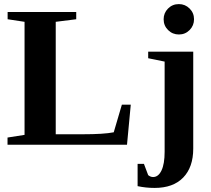

<svg xmlns="http://www.w3.org/2000/svg" viewBox="-20 -714 1040 947"><path d="M356 -619.1 254.9 -606.4V-51.8H388.2Q492.2 -51.8 541 -61.5L581.1 -197.8H625L606.4 0H17.1V-35.6L101.1 -48.8V-606.4L17.6 -619.1V-654.8H356ZM937 -619.1Q937 -587.9 915.3 -565.9Q893.6 -543.9 862.3 -543.9Q831.1 -543.9 809.1 -565.7Q787.1 -587.4 787.1 -619.1Q787.1 -649.9 808.8 -671.9Q830.6 -693.8 862.3 -693.8Q893.1 -693.8 915 -672.1Q937 -650.4 937 -619.1ZM933.1 19Q933.1 110.8 883.5 161.9Q834 212.9 742.7 212.9Q699.2 212.9 658.7 204.1V94.2H689.9L710.9 149.9Q722.7 159.2 734.9 159.2Q761.2 159.2 776.6 126.7Q792 94.2 792 34.7V-410.2L710.9 -426.8V-459H933.1Z"/></svg>

Font: Liberation Serif
Style: Bold
Weight: 700
Designer: Steve Matteson
Foundry: Ascender Corporation
Version: Version 2.1.5